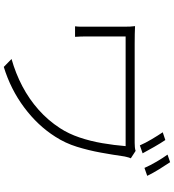

<svg xmlns="http://www.w3.org/2000/svg" viewBox="29 -924 941 1040"><g transform="rotate(90 500.0 -403.5)"><path d="M738 -828Q755 -803 775 -768Q795 -733 810 -705L767 -690Q754 -720 733.5 -754.5Q713 -789 696 -814ZM858 -854Q875 -829 896 -795Q917 -761 932 -730L889 -715Q875 -747 855 -781Q835 -815 817 -840ZM837 -641Q835 -638 833 -631Q831 -624 829.5 -617.5Q828 -611 827 -607Q818 -544 806 -478Q794 -412 774.5 -349Q755 -286 720 -232Q660 -137 561.5 -63.5Q463 10 342 47L299 5Q377 -17 446.5 -53.5Q516 -90 574 -141.5Q632 -193 674 -258Q704 -304 724 -363Q744 -422 755 -486.5Q766 -551 771 -613Q759 -613 725.5 -613Q692 -613 643 -613Q594 -613 537.5 -613Q481 -613 424 -613Q367 -613 316.5 -613Q266 -613 229 -613Q192 -613 177 -613Q177 -604 177 -582Q177 -560 177 -531Q177 -502 177 -473Q177 -444 177 -422.5Q177 -401 177 -392Q177 -382 177.5 -368.5Q178 -355 179 -339H122Q124 -355 124 -368.5Q124 -382 124 -392Q124 -403 124 -431Q124 -459 124 -494.5Q124 -530 124 -561.5Q124 -593 124 -607Q124 -623 123.5 -636.5Q123 -650 121 -664Q139 -663 163 -662.5Q187 -662 218 -662Q225 -662 254.5 -662Q284 -662 328.5 -662Q373 -662 426 -662Q479 -662 532 -662Q585 -662 631.5 -662Q678 -662 710.5 -662Q743 -662 753 -662Q764 -662 776 -663Q788 -664 797 -667Z"/></g></svg>

Font: Noto Sans JP Thin Light
Style: Regular
Weight: 300
Version: Version 2.004-H2;hotconv 1.0.118;makeotfexe 2.5.65603